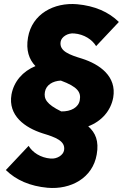

<svg xmlns="http://www.w3.org/2000/svg" viewBox="-20 -734 620 953"><path d="M216 198C331 208 440 150 460 33C472 -34 454 -75 418 -107C484 -132 530 -184 542 -250C560 -355 475 -415 387 -443C325 -462 273 -480 281 -527C285 -551 316 -571 348 -568C398 -564 438 -537 457 -505L570 -625C519 -675 450 -705 363 -713C248 -723 139 -665 119 -548C108 -485 124 -439 156 -406C93 -380 49 -330 37 -265C19 -160 104 -100 192 -72C254 -53 306 -35 298 12C294 36 263 56 231 53C181 49 141 22 122 -10L9 110C60 160 129 190 216 198ZM203 -278C209 -312 241 -332 282 -334C366 -303 383 -276 376 -237C370 -201 333 -180 284 -181C210 -217 197 -244 203 -278Z"/></svg>

Font: Fixel Display 20240404 Black
Style: Italic
Weight: 900
Italic angle: -10°
Designer: AlfaBravo + MacPaw
Foundry: Kyrylo Tkachov, Marchela Mozhyna, Serhii Makarenko, Maria Weinstein, Zakhar Kryvoshyya
Version: Version 1.211;Glyphs 3.2 (3225)